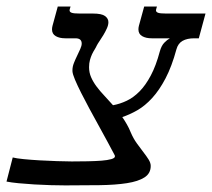

<svg xmlns="http://www.w3.org/2000/svg" viewBox="-35 -560 648 587"><path d="M249 -518.6Q275.9 -518.6 286.1 -511Q296.4 -503.4 296.4 -492.2Q296.4 -483.4 291.7 -473.1Q287.1 -462.9 281.2 -453.1Q275.4 -443.4 269.5 -434.8Q263.7 -426.3 261.2 -421.4Q258.3 -415 254.2 -408.4Q250 -401.9 246.3 -394Q242.7 -386.2 240 -376.5Q237.3 -366.7 237.3 -354.5Q237.3 -337.9 243.7 -323.5Q250 -309.1 260.3 -295.4Q270.5 -281.7 283.7 -267.8Q296.9 -253.9 310.5 -238.3Q332 -242.2 352.5 -252Q373 -261.7 391.6 -280.5Q410.2 -299.3 426 -329.1Q441.9 -358.9 453.6 -402.8Q458.5 -420.4 467.3 -429.4Q476.1 -438.5 484.4 -442.9H428.7Q411.1 -442.9 399.7 -449.5Q388.2 -456.1 388.2 -470.2Q388.2 -475.1 389.6 -481L405.8 -540H444.8L442.4 -531.7Q441.9 -530.3 441.9 -528.3Q441.9 -523.4 448.2 -521Q454.6 -518.6 472.7 -518.6H593.3L572.8 -442.9H558.6Q537.1 -442.9 523.2 -435.1Q509.3 -427.2 504.4 -409.2Q490.2 -356.9 471.2 -320.6Q452.1 -284.2 430.2 -260.3Q408.2 -236.3 384.8 -222.9Q361.3 -209.5 338.9 -202.1Q346.2 -191.4 352.8 -179.9Q359.4 -168.5 364.7 -155.3Q372.6 -136.7 383.1 -122.1Q393.6 -107.4 403.1 -95.2Q412.6 -83 419.2 -72.5Q425.8 -62 425.8 -52.7Q425.8 -29.8 406.7 -17.6Q387.7 -5.4 353 0Q318.4 5.4 270.3 6.1Q222.2 6.8 164.6 6.8Q145.5 6.8 120.6 6.1Q95.7 5.4 70.3 3.9Q44.9 2.4 22.2 0.2Q-0.5 -2 -15.1 -4.9L3.9 -78.6Q15.1 -75.7 37.4 -73.5Q59.6 -71.3 85.9 -69.8Q112.3 -68.4 138.7 -67.4Q165 -66.4 184.6 -66.4Q209.5 -66.4 233.4 -66.9Q257.3 -67.4 275.6 -68.8Q293.9 -70.3 305.2 -73.5Q316.4 -76.7 316.4 -82Q316.4 -84 315.9 -85Q306.6 -102.5 293.9 -126.2Q281.2 -149.9 266.8 -175.8Q252.4 -201.7 238.5 -227.5Q224.6 -253.4 213.1 -276.1Q201.7 -298.8 194.3 -316.2Q187 -333.5 186.5 -342.3V-345.7Q186.5 -356 190.9 -367.2Q195.3 -378.4 200.7 -389.4Q206.1 -400.4 210.4 -410.2Q214.8 -419.9 214.8 -426.8Q214.8 -442.9 195.8 -442.9H164.6Q147 -442.9 135.5 -449.5Q124 -456.1 124 -470.2Q124 -475.1 125.5 -481L141.6 -540H180.7L178.2 -531.7Q177.7 -530.3 177.7 -528.3Q177.7 -523.4 184.1 -521Q190.4 -518.6 208.5 -518.6Z"/></svg>

Font: Arian AMU Serif
Style: Italic
Weight: 400
Italic angle: -15°
Designer: Ruben Hakobyan (Tarumian)
Foundry: Ruben Hakobyan (Tarumian)
Version: Version 1.002